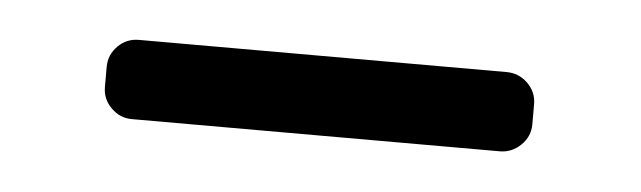

<svg xmlns="http://www.w3.org/2000/svg" viewBox="-23 -750 444 133"><g transform="rotate(5 198.5 -683.5)"><path d="M49.7 -676.8V-690.7Q49.7 -699.2 55.8 -705.3Q61.8 -711.3 70.3 -711.3H326Q334.5 -711.3 340.7 -705.3Q346.9 -699.2 346.9 -690.7V-676.8Q346.9 -668.3 340.7 -662.3Q334.5 -656.2 326 -656.2H70.3Q61.8 -656.2 55.8 -662.3Q49.7 -668.3 49.7 -676.8Z"/></g></svg>

Font: DeltaSans Light
Style: Regular
Weight: 300
Designer: Rasmus Andersson
Foundry: rsms
Version: Version 3.012